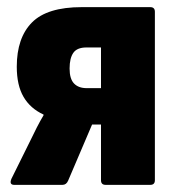

<svg xmlns="http://www.w3.org/2000/svg" viewBox="-20 -518 490 538"><path d="M20 0Q5 0 12 -17L66 -126Q74 -143 83 -160.5Q92 -178 102 -195V-197Q65 -214 46 -246.5Q27 -279 27 -331Q27 -412 69.5 -455Q112 -498 209 -498H401Q414 -498 414 -485V-13Q414 0 401 0H276Q263 0 263 -13V-169H238L171 -12Q166 0 155 0ZM223 -271H263V-385H222Q196 -385 185.5 -370Q175 -355 175 -326Q175 -297 187.5 -284Q200 -271 223 -271Z"/></svg>

Font: Sofia Sans Condensed Black
Style: Regular
Weight: 900
Designer: Botio Nikoltchev, Ani Petrova
Foundry: lettersoup
Version: Version 4.101